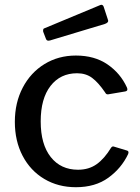

<svg xmlns="http://www.w3.org/2000/svg" viewBox="-20 -772 585 802"><path d="M510 -407Q512 -403 512 -398Q512 -392 503 -390L432 -378H429Q423 -378 419 -386Q391 -427 365 -446.5Q339 -466 302 -466Q232 -466 191 -413Q150 -360 150 -265Q150 -169 192 -116Q234 -63 306 -63Q351 -63 383.5 -86Q416 -109 444 -155Q447 -159 450 -160Q453 -161 458 -159L511 -143Q520 -140 515 -128Q487 -69 432.5 -29.5Q378 10 297 10Q223 10 165 -24.5Q107 -59 74.5 -121Q42 -183 42 -263Q42 -343 75 -406Q108 -469 166 -504.5Q224 -540 297 -540Q375 -540 429 -503Q483 -466 510 -407ZM430 -692Q432 -686 432 -685Q432 -677 418 -672L189 -603Q186 -602 182 -602Q174 -602 171 -612L161 -638Q160 -640 160 -644Q160 -653 166 -654L399 -751L403 -752Q410 -752 413 -744Z"/></svg>

Font: Libre Franklin Medium
Style: Regular
Weight: 500
Designer: Pablo Impallari, Rodrigo Fuenzalida
Foundry: Impallari Type
Version: Version 1.002; ttfautohint (v1.5)